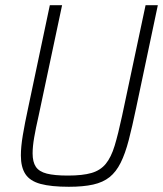

<svg xmlns="http://www.w3.org/2000/svg" viewBox="-20 -708 625 736"><path d="M244 8Q176 8 135.5 -3Q95 -14 77.5 -40.5Q60 -67 60 -112Q60 -145 67.5 -190Q75 -235 88 -295L171 -688H218L128 -264Q117 -216 111 -181Q105 -146 105 -120Q105 -87 117.5 -68.5Q130 -50 159.5 -42.5Q189 -35 240 -35Q297 -35 331 -45Q365 -55 385.5 -80Q406 -105 419.5 -149.5Q433 -194 448 -264L538 -688H585L502 -295Q487 -223 473.5 -171Q460 -119 442.5 -84Q425 -49 400 -29Q375 -9 337 -0.5Q299 8 244 8Z"/></svg>

Font: Saira SemiCondensed ExtraLight
Style: Italic
Weight: 250
Width: 4
Italic angle: -12°
Designer: Hector Gatti with collaboration of the Omnibus-Type team
Foundry: Omnibus-Type
Version: Version 1.101